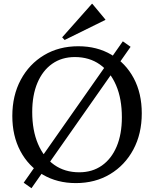

<svg xmlns="http://www.w3.org/2000/svg" viewBox="-20 -950 813 1013"><path d="M380 16Q282 16 206 -28.5Q130 -73 87.5 -153Q45 -233 45 -338Q45 -446 89.5 -529Q134 -612 212.5 -659Q291 -706 393 -706Q492 -706 567.5 -661.5Q643 -617 685.5 -537.5Q728 -458 728 -352Q728 -244 683.5 -161Q639 -78 560.5 -31Q482 16 380 16ZM398 -41Q467 -41 517.5 -76.5Q568 -112 595.5 -177Q623 -242 623 -331Q623 -429 592.5 -500Q562 -571 506.5 -610Q451 -649 375 -649Q306 -649 255.5 -613.5Q205 -578 177.5 -513Q150 -448 150 -359Q150 -262 180.5 -190.5Q211 -119 266.5 -80Q322 -41 398 -41ZM105 14 628 -732 669 -703 146 43ZM321 -739 308 -753 465 -930H467L536 -847V-845Z"/></svg>

Font: Platypi Light
Style: Regular
Weight: 300
Designer: David Sargent
Foundry: Bolt Cutter Type
Version: Version 1.200